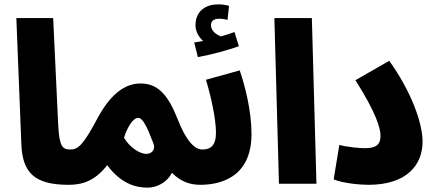

<svg xmlns="http://www.w3.org/2000/svg" viewBox="-20 -843 1994 881"><path d="M294 5C346 5 379 -27 379 -78C379 -120 353 -157 304 -157C268 -157 252 -167 247 -271L224 -760H55L78 -181C83 -53 136 5 294 5Z M294 5C355 5 413 -10 472 -85C535 0 603 18 657 18C702 18 748 -8 769 -50C807 -12 848 5 899 5C950 5 984 -30 984 -78C984 -120 958 -157 909 -157C871 -157 833 -200 796 -294C752 -407 705 -460 625 -460C548 -460 483 -405 425 -296C362 -178 338 -157 304 -157ZM549 -211C564 -259 590 -302 614 -302C634 -302 652 -268 684 -185C695 -156 676 -137 651 -137C620 -137 574 -168 549 -211Z M888 -581C956 -593 1028 -614 1076 -631L1056 -696C1037 -689 1016 -682 994 -676C974 -683 948 -701 948 -728C948 -746 961 -757 985 -757C999 -757 1012 -755 1024 -752L1031 -816C1018 -820 1001 -823 980 -823C930 -823 877 -797 877 -727C877 -698 893 -672 912 -655C902 -653 888 -651 871 -648Z M899 5C976 5 1134 -19 1134 -228C1134 -335 1104 -450 1080 -520L925 -477C946 -408 971 -301 971 -234C971 -175 946 -157 909 -157Z M1260 0H1432L1411 -760H1239Z M1511 -20C1559 0 1641 5 1671 5C1845 5 1919 -85 1919 -193C1919 -281 1865 -426 1766 -564L1611 -475C1709 -320 1726 -252 1726 -220C1726 -177 1703 -163 1654 -163C1631 -163 1575 -168 1537 -178Z"/></svg>

Font: Noto Sans Arabic ExtCond Blk
Style: Regular
Weight: 900
Width: 2
Designer: Monotype Design Team, Nadine Chahine, Nizar Qandah and Khaled Hosny
Foundry: Monotype Imaging Inc.
Version: Version 2.012